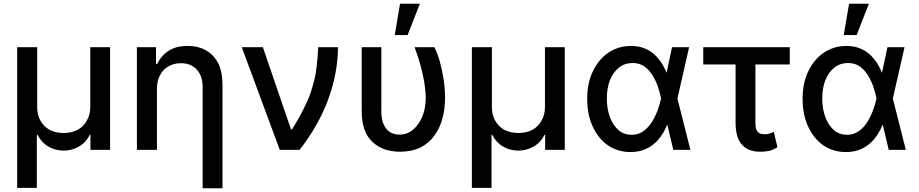

<svg xmlns="http://www.w3.org/2000/svg" viewBox="-20 -797 4885 1021"><path d="M71.3 202.1Q71.3 15.6 71.3 -545.9Q97.7 -545.9 177.7 -545.9Q177.7 -465.8 177.7 -226.6Q177.7 -185.5 195.3 -155.3Q212.9 -124 244.1 -106.4Q276.4 -89.8 318.4 -89.8Q360.4 -89.8 392.6 -106.4Q424.8 -124 441.4 -155.3Q460 -185.5 460 -226.6Q460 -333 460 -545.9Q486.3 -545.9 565.4 -545.9Q565.4 -409.2 565.4 0Q540 0 460.9 0Q460.9 -19.5 460.9 -80.1Q460 -80.1 457 -80.1Q437.5 -39.1 399.4 -17.6Q362.3 3.9 318.4 3.9Q274.4 3.9 237.3 -17.6Q200.2 -39.1 179.7 -80.1Q178.7 -80.1 175.8 -80.1Q175.8 -9.8 175.8 202.1Q149.4 202.1 71.3 202.1Z M814.5 -324.2Q814.5 -243.2 814.5 0Q788.1 0 708 0Q708 -136.7 708 -545.9Q733.4 -545.9 809.6 -545.9Q809.6 -523.4 809.6 -457Q811.5 -457 816.4 -457Q835.9 -500 876 -526.4Q916 -552.7 977.5 -552.7Q1034.2 -552.7 1075.2 -529.3Q1117.2 -505.9 1140.6 -460Q1163.1 -414.1 1163.1 -346.7Q1163.1 -163.1 1163.1 204.1Q1136.7 204.1 1057.6 204.1Q1057.6 70.3 1057.6 -334Q1057.6 -393.6 1026.4 -426.8Q996.1 -460.9 941.4 -460.9Q905.3 -460.9 876 -444.3Q847.7 -428.7 831.1 -397.5Q814.5 -367.2 814.5 -324.2Z M1467.8 0Q1417 -136.7 1265.6 -545.9Q1293.9 -545.9 1377.9 -545.9Q1416 -436.5 1527.3 -109.4Q1529.3 -109.4 1533.2 -109.4Q1574.2 -174.8 1600.6 -230.5Q1627.9 -285.2 1641.6 -335.9Q1657.2 -386.7 1663.1 -437.5Q1669.9 -488.3 1671.9 -545.9Q1707 -545.9 1777.3 -545.9Q1776.4 -406.2 1724.6 -266.6Q1672.9 -127.9 1573.2 0Q1538.1 0 1467.8 0Z M1903.3 -545.9Q1929.7 -545.9 2007.8 -545.9Q2007.8 -460.9 2007.8 -207Q2007.8 -160.2 2021.5 -132.8Q2035.2 -104.5 2056.6 -92.8Q2079.1 -81.1 2103.5 -81.1Q2145.5 -81.1 2176.8 -107.4Q2208 -134.8 2226.6 -178.7Q2244.1 -223.6 2244.1 -277.3Q2243.2 -318.4 2235.4 -365.2Q2226.6 -412.1 2213.9 -458Q2200.2 -504.9 2184.6 -545.9Q2219.7 -545.9 2290 -545.9Q2305.7 -515.6 2318.4 -471.7Q2331.1 -426.8 2338.9 -376Q2346.7 -326.2 2346.7 -277.3Q2346.7 -219.7 2333 -168Q2319.3 -116.2 2290 -76.2Q2261.7 -36.1 2215.8 -12.7Q2169.9 9.8 2106.4 9.8Q2015.6 9.8 1960 -43Q1903.3 -94.7 1903.3 -209Q1903.3 -321.3 1903.3 -545.9ZM2079.1 -610.4Q2085.9 -651.4 2107.4 -777.3Q2133.8 -777.3 2212.9 -777.3Q2196.3 -735.4 2147.5 -610.4Q2129.9 -610.4 2079.1 -610.4Z M2489.3 202.1Q2489.3 15.6 2489.3 -545.9Q2515.6 -545.9 2595.7 -545.9Q2595.7 -465.8 2595.7 -226.6Q2595.7 -185.5 2613.3 -155.3Q2630.9 -124 2662.1 -106.4Q2694.3 -89.8 2736.3 -89.8Q2778.3 -89.8 2810.5 -106.4Q2842.8 -124 2859.4 -155.3Q2877.9 -185.5 2877.9 -226.6Q2877.9 -333 2877.9 -545.9Q2904.3 -545.9 2983.4 -545.9Q2983.4 -409.2 2983.4 0Q2958 0 2878.9 0Q2878.9 -19.5 2878.9 -80.1Q2877.9 -80.1 2875 -80.1Q2855.5 -39.1 2817.4 -17.6Q2780.3 3.9 2736.3 3.9Q2692.4 3.9 2655.3 -17.6Q2618.2 -39.1 2597.7 -80.1Q2596.7 -80.1 2593.8 -80.1Q2593.8 -9.8 2593.8 202.1Q2567.4 202.1 2489.3 202.1Z M3331.1 11.7Q3262.7 10.7 3210.9 -25.4Q3160.2 -61.5 3130.9 -126Q3102.5 -189.5 3102.5 -272.5Q3102.5 -355.5 3132.8 -418Q3163.1 -481.4 3214.8 -516.6Q3268.6 -552.7 3335.9 -552.7Q3383.8 -552.7 3419.9 -534.2Q3456.1 -516.6 3481.4 -484.4Q3507.8 -453.1 3524.4 -410.2Q3536.1 -410.2 3561.5 -410.2Q3566.4 -376 3582 -274.4Q3599.6 -206.1 3651.4 0Q3628.9 0 3560.5 0Q3543.9 -68.4 3495.1 -274.4Q3490.2 -300.8 3479.5 -333Q3468.8 -365.2 3451.2 -394.5Q3433.6 -423.8 3407.2 -443.4Q3380.9 -461.9 3343.8 -461.9Q3302.7 -461.9 3272.5 -438.5Q3241.2 -414.1 3223.6 -371.1Q3207 -328.1 3207 -272.5Q3207 -217.8 3223.6 -173.8Q3240.2 -129.9 3269.5 -104.5Q3298.8 -80.1 3338.9 -80.1Q3374 -80.1 3401.4 -99.6Q3428.7 -119.1 3447.3 -149.4Q3465.8 -179.7 3477.5 -211.9Q3489.3 -245.1 3495.1 -271.5Q3514.6 -362.3 3553.7 -545.9Q3576.2 -545.9 3644.5 -545.9Q3628.9 -476.6 3582 -271.5Q3577.1 -236.3 3561.5 -132.8Q3552.7 -132.8 3527.3 -132.8Q3510.7 -90.8 3483.4 -57.6Q3457 -25.4 3418.9 -6.8Q3380.9 11.7 3331.1 11.7Z M4179.7 -545.9Q4179.7 -522.5 4179.7 -454.1Q4065.4 -454.1 3719.7 -454.1Q3719.7 -476.6 3719.7 -545.9Q3835 -545.9 4179.7 -545.9ZM3891.6 -545.9Q3918 -545.9 3997.1 -545.9Q3997.1 -445.3 3997.1 -143.6Q3997.1 -115.2 4004.9 -102.5Q4012.7 -89.8 4024.4 -85.9Q4036.1 -83 4048.8 -83Q4062.5 -83 4074.2 -86.9Q4085.9 -91.8 4094.7 -95.7Q4101.6 -68.4 4114.3 -14.6Q4090.8 1 4068.4 5.9Q4046.9 9.8 4021.5 9.8Q3959 9.8 3925.8 -27.3Q3891.6 -63.5 3891.6 -146.5Q3891.6 -279.3 3891.6 -545.9Z M4476.6 11.7Q4408.2 10.7 4356.4 -25.4Q4305.7 -61.5 4276.4 -126Q4248 -189.5 4248 -272.5Q4248 -355.5 4278.3 -418Q4308.6 -481.4 4360.4 -516.6Q4414.1 -552.7 4481.4 -552.7Q4529.3 -552.7 4565.4 -534.2Q4601.6 -516.6 4627 -484.4Q4653.3 -453.1 4669.9 -410.2Q4681.6 -410.2 4707 -410.2Q4711.9 -376 4727.5 -274.4Q4745.1 -206.1 4796.9 0Q4774.4 0 4706.1 0Q4689.5 -68.4 4640.6 -274.4Q4635.7 -300.8 4625 -333Q4614.3 -365.2 4596.7 -394.5Q4579.1 -423.8 4552.7 -443.4Q4526.4 -461.9 4489.3 -461.9Q4448.2 -461.9 4418 -438.5Q4386.7 -414.1 4369.1 -371.1Q4352.5 -328.1 4352.5 -272.5Q4352.5 -217.8 4369.1 -173.8Q4385.7 -129.9 4415 -104.5Q4444.3 -80.1 4484.4 -80.1Q4519.5 -80.1 4546.9 -99.6Q4574.2 -119.1 4592.8 -149.4Q4611.3 -179.7 4623 -211.9Q4634.8 -245.1 4640.6 -271.5Q4660.2 -362.3 4699.2 -545.9Q4721.7 -545.9 4790 -545.9Q4774.4 -476.6 4727.5 -271.5Q4722.7 -236.3 4707 -132.8Q4698.2 -132.8 4672.9 -132.8Q4656.2 -90.8 4628.9 -57.6Q4602.5 -25.4 4564.5 -6.8Q4526.4 11.7 4476.6 11.7ZM4466.8 -610.4Q4473.6 -651.4 4495.1 -777.3Q4521.5 -777.3 4600.6 -777.3Q4584 -735.4 4535.2 -610.4Q4517.6 -610.4 4466.8 -610.4Z"/></svg>

Font: DeepSea
Style: Medium
Weight: 500
Designer: Stem
Version: Version 3.019;git-0a5106e0b